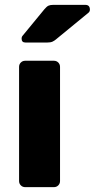

<svg xmlns="http://www.w3.org/2000/svg" viewBox="-20 -770 390 790"><path d="M83.6 0Q73 0 65.8 -7.2Q58.5 -14.5 58.5 -25.1V-494.9Q58.5 -505.5 65.8 -512.8Q73 -520 83.6 -520H201.9Q212.5 -520 219.7 -512.8Q227 -505.5 227 -494.9V-25.1Q227 -14.5 219.7 -7.2Q212.5 0 201.9 0ZM84.9 -595Q68.9 -595 68.9 -611Q68.9 -619 73.9 -624L162.2 -731.4Q172.1 -743.2 179.4 -746.6Q186.7 -750 199.2 -750H330.9Q349.9 -750 349.9 -730.4Q349.9 -723.4 344.9 -718.4L212.1 -609.4Q204.1 -602.4 196.1 -598.7Q188 -595 174.2 -595Z"/></svg>

Font: Rubik Light
Style: Regular
Weight: 300
Designer: Hubert and Fischer
Foundry: Hubert and Fischer
Version: Version 2.300;gftools[0.9.30]